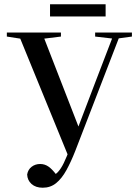

<svg xmlns="http://www.w3.org/2000/svg" viewBox="-20 -816 649 898"><path d="M107 0Q111 -23 128 -36Q145 -49 168 -49Q190 -49 208 -36Q226 -23 248 7L200 31L210 12Q234 6 249.5 -10Q265 -26 278.5 -54Q292 -82 308 -125H309L426 -432L515 -664H546L332 -110Q312 -59 290.5 -20Q269 19 242.5 40.5Q216 62 180 62Q147 62 127.5 44.5Q108 27 107 0ZM12 -645V-664H265V-645L160 -632H96ZM425 -645V-664H597V-645L524 -635H512ZM301 -82 63 -664H176L354 -206ZM214 -739V-796H474V-739Z"/></svg>

Font: Source Serif 4 60pt SemiBold
Style: Regular
Weight: 600
Version: Version 4.004;hotconv 1.0.116;makeotfexe 2.5.65601